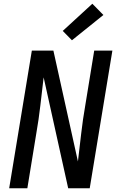

<svg xmlns="http://www.w3.org/2000/svg" viewBox="-20 -1005 640 1025"><path d="M29 0 150 -735H265L396 -143Q405 -218 413.5 -292.5Q422 -367 435 -441L483 -735H580L459 0H344L213 -592Q204 -517 195.5 -442.5Q187 -368 174 -294L126 0ZM364 -790 315 -840 473 -985 532 -925Z"/></svg>

Font: Iosevka Aile Medium
Style: Italic
Weight: 500
Italic angle: -9°
Designer: Belleve Invis
Foundry: Belleve Invis
Version: Version 31.1.0; ttfautohint (v1.8.4)